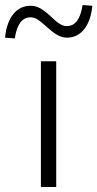

<svg xmlns="http://www.w3.org/2000/svg" viewBox="-80 -745 388 765"><path d="M83 0H144V-501H83ZM-60 -595 -21 -592C-13 -646 7 -676 42 -676C60 -676 75 -666 104 -640C138 -609 160 -595 187 -595C242 -595 280 -641 288 -722L249 -725C241 -671 221 -641 186 -641C169 -641 153 -650 124 -678C92 -708 70 -722 42 -722C-14 -722 -52 -676 -60 -595Z"/></svg>

Font: Poppy and Pepper Light
Style: Regular
Weight: 300
Designer: Thy Ha
Foundry: Thy Ha
Version: Version 0.001;Glyphs 3.2 (3227)